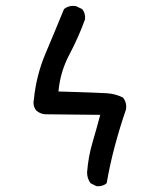

<svg xmlns="http://www.w3.org/2000/svg" viewBox="-20 -642 540 657"><path d="M310 -5 290 -15Q278 -31 278 -52Q282 -105 296 -152.5Q310 -200 323 -249L133 -251Q117 -253 105 -263Q91 -279 96 -302Q104 -384 136 -459.5Q168 -535 199 -611Q217 -625 240 -621L261 -611Q273 -597 271 -576Q249 -515 217.5 -455.5Q186 -396 180 -329Q314 -325 345 -323Q376 -321 401 -308Q415 -290 411 -267Q390 -206 373 -142.5Q356 -79 345 -15Q331 -3 310 -5Z"/></svg>

Font: NaniFont Regular
Style: Regular
Weight: 400
Designer: Nanigashitei
Version: Version 1.036